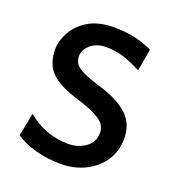

<svg xmlns="http://www.w3.org/2000/svg" viewBox="-107 -628 660 723"><g transform="rotate(20 223.5 -267.0)"><path d="M215.3 8.8Q159.2 8.8 111.1 -4.9Q63 -18.6 33.2 -40L51.3 -132.3Q89.4 -100.6 130.9 -86.2Q172.4 -71.8 215.3 -71.8Q253.9 -71.8 284.2 -92.8Q314.5 -113.8 314.5 -151.9Q314.5 -168.5 305.4 -182.9Q296.4 -197.3 269 -211.9Q241.7 -226.6 187 -243.2Q129.9 -261.2 99.9 -283Q69.8 -304.7 58.8 -331.5Q47.9 -358.4 47.9 -390.6Q47.9 -422.9 66.7 -458.3Q85.4 -493.7 125.7 -518.6Q166 -543.5 230 -543.5Q275.4 -543.5 310.8 -535.6Q346.2 -527.8 384.3 -510.7L368.7 -422.4Q326.7 -443.8 295.2 -453.6Q263.7 -463.4 226.1 -463.4Q189 -463.4 165 -442.9Q141.1 -422.4 141.1 -397.5Q141.1 -379.9 149.7 -366.9Q158.2 -354 183.1 -342Q208 -330.1 257.3 -314.9Q330.6 -292.5 369.1 -256.8Q407.7 -221.2 407.7 -162.6Q407.7 -111.3 381.6 -72.8Q355.5 -34.2 311.8 -12.7Q268.1 8.8 215.3 8.8Z"/></g></svg>

Font: Harmattan SemiBold
Style: Regular
Weight: 600
Designer: George W. Nuss III and SIL International
Foundry: SIL International
Version: Version 4.000